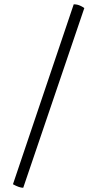

<svg xmlns="http://www.w3.org/2000/svg" viewBox="-20 -805 458 904"><path d="M327.1 -784.7Q344.7 -784.7 358.9 -777.6Q373 -770.5 377 -767.1L89.4 79.1Q70.8 79.1 41 62.5Z"/></svg>

Font: Trykker
Style: Regular
Weight: 400
Designer: Magnus Gaarde
Foundry: Magnus Gaarde
Version: Version 1.001